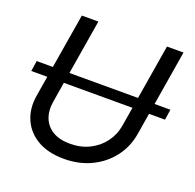

<svg xmlns="http://www.w3.org/2000/svg" viewBox="-129 -863 1025 1008"><g transform="rotate(20 383.5 -358.5)"><path d="M767.1 -421.9 758.3 -363.3H11.2L20 -421.9ZM328.6 11.7Q241.2 11.7 181.6 -22.7Q122.1 -57.1 95.9 -116.7Q69.8 -176.3 82 -251L161.1 -727.5H253.4L174.8 -252Q166 -198.7 182.1 -158.4Q198.2 -118.2 236.3 -95.9Q274.4 -73.7 332 -73.7Q392.1 -73.7 440.2 -97.7Q488.3 -121.6 519.3 -163.3Q550.3 -205.1 559.1 -258.3L636.7 -727.5H729L649.4 -244.6Q637.2 -169.4 593 -111.6Q548.8 -53.7 481 -21Q413.1 11.7 328.6 11.7Z"/></g></svg>

Font: Inter 16pt
Style: Italic
Weight: 400
Italic angle: -9.3988°
Version: Version 4.001;git-66647c0bb